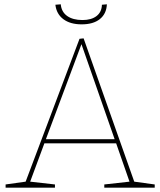

<svg xmlns="http://www.w3.org/2000/svg" viewBox="-20 -871 744 891"><path d="M368 -693 603 -28 698 -15V0H464V-15L581 -28L519 -206H186L120 -28L235 -15V0H6V-15L99 -28L349 -691ZM512 -225 358 -666 193 -225ZM237 -849 262 -851Q265 -816 291.5 -797Q318 -778 363 -778Q404 -778 428 -796.5Q452 -815 453 -849L476 -851Q474 -807 443.5 -782.5Q413 -758 359 -758Q306 -758 274 -782Q242 -806 237 -849Z"/></svg>

Font: Bitter Pro Thin
Style: Regular
Weight: 250
Designer: Sol Matas, and Bitter project Authors
Foundry: Sol Matas
Version: Version 1.010